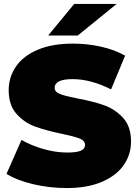

<svg xmlns="http://www.w3.org/2000/svg" viewBox="-20 -937 697 973"><path d="M148.5 -3.5C203.5 9.5 260 16 318 16C388 16 447.5 5.5 496.5 -15.5C545.5 -36.5 582.3 -64.8 607 -100.5C631.7 -136.2 644 -176 644 -220C644 -270.7 630.5 -310.7 603.5 -340C576.5 -369.3 544.7 -390.5 508 -403.5C471.3 -416.5 426.3 -428 373 -438C331.7 -446 302 -453.5 284 -460.5C266 -467.5 257 -478 257 -492C257 -521.3 287.3 -536 348 -536C409.3 -536 474.3 -518.7 543 -484L614 -655C578.7 -675 537.8 -690.2 491.5 -700.5C445.2 -710.8 398 -716 350 -716C280 -716 220.5 -705.7 171.5 -685C122.5 -664.3 85.7 -636 61 -600C36.3 -564 24 -524 24 -480C24 -429.3 37.3 -389.2 64 -359.5C90.7 -329.8 122 -308.5 158 -295.5C194 -282.5 239 -270.3 293 -259C335 -250.3 365.2 -242.3 383.5 -235C401.8 -227.7 411 -216.7 411 -202C411 -189.3 404 -179.8 390 -173.5C376 -167.2 352.7 -164 320 -164C282 -164 242.3 -169.8 201 -181.5C159.7 -193.2 122.3 -208.7 89 -228L13 -56C48.3 -34 93.5 -16.5 148.5 -3.5ZM356 -917 224 -757H374L571 -917Z"/></svg>

Font: Montserrat Custom Black
Style: Regular
Weight: 900
Designer: Julieta Ulanovsky
Foundry: Julieta Ulanovsky
Version: Version 7.200